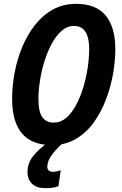

<svg xmlns="http://www.w3.org/2000/svg" viewBox="-20 -745 634 999"><path d="M250 10Q43 10 43 -231Q43 -297 56 -366.5Q69 -436 95.5 -500Q122 -564 162 -615Q202 -666 255.5 -695.5Q309 -725 376 -725Q480 -725 530 -664Q580 -603 580 -489Q580 -428 568 -360Q556 -292 531 -226.5Q506 -161 467.5 -107.5Q429 -54 374.5 -22Q320 10 250 10ZM260 -107Q295 -107 323.5 -131Q352 -155 374.5 -196Q397 -237 412.5 -287.5Q428 -338 436 -390.5Q444 -443 444 -490Q444 -610 365 -610Q329 -610 300 -584Q271 -558 248.5 -516Q226 -474 210.5 -423.5Q195 -373 187.5 -322.5Q180 -272 180 -230Q180 -163 200.5 -135Q221 -107 260 -107ZM215 234Q170 234 146.5 211Q123 188 123 151Q123 105 151 69Q179 33 225 0H306Q268 35 247.5 64Q227 93 226 122Q226 135 233.5 142Q241 149 252 149Q262 149 273 147Q284 145 296 141L284 224Q268 230 250.5 232Q233 234 215 234Z"/></svg>

Font: Noto Sans Condensed
Style: Bold Italic
Weight: 700
Width: 3
Italic angle: -12°
Designer: Monotype Design Team
Foundry: Monotype Imaging Inc.
Version: Version 2.013; ttfautohint (v1.8.4.7-5d5b)